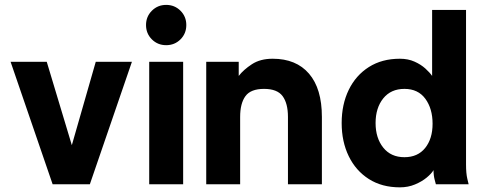

<svg xmlns="http://www.w3.org/2000/svg" viewBox="-20 -764 2000 796"><path d="M277.8 -162.1 377 -507.8H526.9L352.5 0H198.2L23.9 -507.8H173.8Z M598.6 0V-507.8H739.3V0ZM585.4 -660.2Q585.4 -695.3 609.6 -719.5Q633.8 -743.7 668.9 -743.7Q704.1 -743.7 728.3 -719.5Q752.4 -695.3 752.4 -660.2Q752.4 -625 728.3 -600.8Q704.1 -576.7 668.9 -576.7Q633.8 -576.7 609.6 -600.8Q585.4 -625 585.4 -660.2Z M1173.8 0V-279.3Q1173.8 -335.4 1151.6 -365.5Q1129.4 -395.5 1074.7 -395.5Q1019.5 -395.5 997.6 -365.5Q975.6 -335.4 975.6 -279.3V0H835V-507.8H969.7V-449.2Q989.7 -475.1 1024.4 -497.8Q1059.1 -520.5 1110.4 -520.5Q1208 -520.5 1261.2 -458.5Q1314.5 -396.5 1314.5 -279.3V0Z M1912.1 -82Q1912.1 -44.9 1917.5 -22.5Q1922.9 0 1922.9 0H1787.1Q1787.1 0 1782.2 -18.3Q1777.3 -36.6 1777.3 -58.6Q1769 -44.4 1749 -27.8Q1729 -11.2 1700.4 0.7Q1671.9 12.7 1637.7 12.7Q1563.5 12.7 1509.3 -21.7Q1455.1 -56.2 1425.8 -116.5Q1396.5 -176.8 1396.5 -253.9Q1396.5 -331.1 1425.8 -391.4Q1455.1 -451.7 1509.3 -486.1Q1563.5 -520.5 1637.7 -520.5Q1671.9 -520.5 1698.5 -508.5Q1725.1 -496.6 1743.4 -480Q1761.7 -463.4 1771.5 -449.2V-722.7H1912.1ZM1773.4 -251Q1773.4 -313.5 1743.4 -354.5Q1713.4 -395.5 1656.7 -395.5Q1600.6 -395.5 1568.8 -356Q1537.1 -316.4 1537.1 -253.9Q1537.1 -191.9 1568.8 -152.1Q1600.6 -112.3 1656.7 -112.3Q1711.9 -112.3 1742.7 -150.6Q1773.4 -189 1773.4 -251Z"/></svg>

Font: Giphurs
Style: Bold
Weight: 700
Version: Version 0.920; ttfautohint (v1.8.4.7-5d5b)